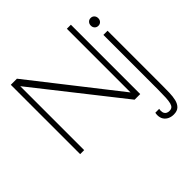

<svg xmlns="http://www.w3.org/2000/svg" viewBox="-247 -918 1400 1400"><g transform="rotate(-45 453.0 -218.0)"><path d="M71.5 0V-715H134.5L659.5 -45.5L649.5 -24.5V-715H691V0H633L97 -679.5L113 -690.5V0ZM759 279Q735 279 714.8 269.8Q694.5 260.5 682.2 242Q670 223.5 670 196Q670 188.5 671 183.2Q672 178 673 174H712.5Q711.5 181 711 185Q710.5 189 710.5 193Q710.5 208 716 218Q721.5 228 731.5 233Q741.5 238 755 238Q772 238 782 230Q792 222 797.2 202.8Q802.5 183.5 804.2 151Q806 118.5 806 70V-495H849V70Q849 107 848 144Q847 181 839.8 211.5Q832.5 242 813.8 260.5Q795 279 759 279ZM827.5 -567.5Q810.5 -567.5 799.8 -578.8Q789 -590 789 -607.5Q789 -625 799.8 -636.5Q810.5 -648 827.5 -648Q844.5 -648 855.2 -636.5Q866 -625 866 -607.5Q866 -590 855.2 -578.8Q844.5 -567.5 827.5 -567.5Z"/></g></svg>

Font: Russolo 10pt ExtraLight
Style: Regular
Weight: 200
Designer: Micah Stupak-Hahn
Version: Version 1.000